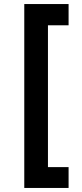

<svg xmlns="http://www.w3.org/2000/svg" viewBox="-20 -778 407 949"><path d="M100 -758H319V-653H217V48H319V151H100Z"/></svg>

Font: Synthetic SemiBold
Style: Regular
Weight: 600
Designer: Santiago Orozco
Foundry: Typemade
Version: Version 2.000; ttfautohint (v1.8.4.7-5d5b)